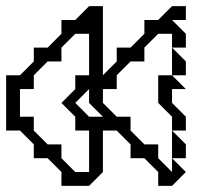

<svg xmlns="http://www.w3.org/2000/svg" viewBox="-20 -650 672 625"><path d="M540 -405V-495L585 -450V-405ZM540 -225V-270L495 -315V-405H540L585 -360H540V-315L585 -270V-225ZM540 -135V-225L585 -180V-135ZM270 -90V-225H225V-270L180 -315L225 -360V-405H270V-540H225L180 -495V-450H135L90 -405V-360H45V-270H90V-225L135 -180H180V-135L225 -90ZM225 -315 270 -270H315L270 -315V-360ZM90 -135V-180L45 -225H0V-405H45L90 -450V-495H135L180 -540V-585H225L270 -630H315V-405L360 -450V-495H405L450 -540V-585H495L540 -630H585V-585H540L585 -540V-495H540V-540H495L450 -495V-450H405L360 -405V-360H315V-315L360 -270H405V-225L450 -180H495V-135L540 -90V-135L585 -90L540 -45H495V-90L450 -135H405V-180L360 -225H315V-90L270 -45H180V-90L135 -135Z"/></svg>

Font: Rubik Iso
Style: Regular
Weight: 400
Designer: Hubert and Fischer, NaN
Foundry: Hubert and Fischer, NaN
Version: Version 2.200